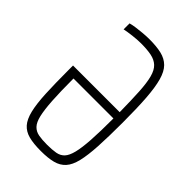

<svg xmlns="http://www.w3.org/2000/svg" viewBox="-212 -777 867 867"><g transform="rotate(45 221.0 -344.0)"><path d="M221 8Q174 8 143.5 0Q113 -8 94.5 -29Q76 -50 66.5 -89.5Q57 -129 54 -191Q51 -253 51 -344V-368H349Q348 -446 345 -497.5Q342 -549 333.5 -581Q325 -613 308 -629Q291 -645 264 -650.5Q237 -656 197 -656Q174 -656 145 -652.5Q116 -649 97 -645V-683Q111 -687 129.5 -689.5Q148 -692 169.5 -694Q191 -696 212 -696Q257 -696 288.5 -688.5Q320 -681 340.5 -660.5Q361 -640 372 -600.5Q383 -561 387.5 -498.5Q392 -436 392 -344Q392 -253 388.5 -191Q385 -129 375.5 -89.5Q366 -50 347 -29Q328 -8 297.5 0Q267 8 221 8ZM221 -32Q253 -32 275.5 -36Q298 -40 312 -55Q326 -70 334 -102Q342 -134 345.5 -188.5Q349 -243 349 -328H94Q94 -243 97.5 -188.5Q101 -134 108.5 -102Q116 -70 130.5 -55Q145 -40 167 -36Q189 -32 221 -32Z"/></g></svg>

Font: Saira ExtraCondensed ExtraLight
Style: Regular
Weight: 250
Width: 2
Designer: Hector Gatti with collaboration of the Omnibus-Type team
Foundry: Omnibus-Type
Version: Version 1.101